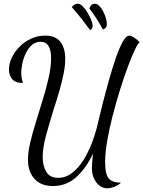

<svg xmlns="http://www.w3.org/2000/svg" viewBox="-20 -911 769 1030"><path d="M557 99Q520 99 496.5 67Q473 35 473 -9Q473 -21 474.5 -41.5Q476 -62 479 -87Q443 -10 390 38.5Q337 87 264 87Q199 87 164.5 48Q130 9 130 -54Q130 -95 142.5 -147.5Q155 -200 173.5 -259.5Q192 -319 210.5 -379.5Q229 -440 241.5 -496.5Q254 -553 254 -599Q254 -687 198 -687Q171 -687 151.5 -670Q132 -653 119 -626.5Q106 -600 100 -571Q94 -542 94 -520Q94 -506 96.5 -491.5Q99 -477 103 -466Q62 -466 45 -487Q28 -508 28 -538Q28 -569 43 -601Q58 -633 84.5 -660Q111 -687 146.5 -703.5Q182 -720 222 -720Q279 -720 304.5 -686Q330 -652 330 -596Q330 -559 321 -514.5Q312 -470 298 -421.5Q284 -373 268 -325Q245 -250 227 -184.5Q209 -119 209 -68Q209 -22 228 10.5Q247 43 292 43Q333 43 367 16.5Q401 -10 427 -51.5Q453 -93 471 -139Q489 -185 499 -225Q513 -285 530 -352Q547 -419 565.5 -484.5Q584 -550 602.5 -603Q621 -656 639 -688Q657 -720 674 -720Q683 -720 698 -710.5Q713 -701 729 -685Q720 -679 703 -643Q686 -607 665 -550.5Q644 -494 623 -426.5Q602 -359 584 -289Q566 -219 555 -155Q544 -91 544 -43Q544 24 563.5 46.5Q583 69 629 69Q613 84 593 91.5Q573 99 557 99ZM464 -749Q443 -778 418.5 -809Q394 -840 365 -873Q372 -881 379.5 -886Q387 -891 397 -891Q410 -891 424 -877Q438 -863 450 -842.5Q462 -822 469.5 -803.5Q477 -785 477 -774Q477 -757 464 -749ZM532 -753Q518 -779 499.5 -808.5Q481 -838 459 -866Q465 -880 472 -885.5Q479 -891 488 -891Q501 -891 513 -879Q525 -867 534 -849Q543 -831 548 -813Q553 -795 553 -784Q553 -768 546.5 -761.5Q540 -755 532 -753Z"/></svg>

Font: Dancing Script Medium
Style: Regular
Weight: 500
Designer: Pablo Impallari
Foundry: Pablo Impallari
Version: Version 2.000